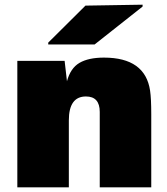

<svg xmlns="http://www.w3.org/2000/svg" viewBox="-20 -800 714 820"><path d="M424 -554Q600 -554 621 -413Q626 -379 626 -312V0H406V-322Q406 -388 347 -388Q274 -388 274 -286V0H54V-540H256L266 -453Q281 -509 319.5 -531.5Q358 -554 424 -554ZM186 -610V-618L345 -776L589 -780V-772L384 -610Z"/></svg>

Font: Nacelle Black
Style: Regular
Weight: 900
Designer: Sora Sagano
Foundry: Sora Sagano
Version: Version 1.000;FEAKit 1.0